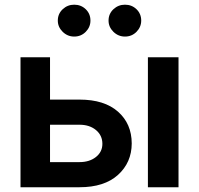

<svg xmlns="http://www.w3.org/2000/svg" viewBox="-20 -786 835 806"><path d="M190 -367.9H313.9Q418 -367.9 475.3 -317.3Q532.7 -266.7 533 -183.9Q532.7 -103.7 475.3 -51.8Q418 0 313.9 0H66.1V-545.5H190ZM190 -262.4V-105.5H313.9Q355.8 -105.5 382.8 -127Q409.8 -148.4 409.8 -182.2Q409.8 -217.7 382.8 -240.1Q355.8 -262.4 313.9 -262.4ZM600.9 0V-545.5H729.4V0ZM291.5 -632.5Q263.5 -632.5 243.1 -652.5Q222.7 -672.6 222.7 -699.6Q222.7 -728 243.1 -747.2Q263.5 -766.3 291.5 -766.3Q320.3 -766.3 340 -747.2Q359.7 -728 359.7 -699.6Q359.7 -672.6 340 -652.5Q320.3 -632.5 291.5 -632.5ZM504.6 -632.5Q476.6 -632.5 456.1 -652.5Q435.7 -672.6 435.7 -699.6Q435.7 -728 456.1 -747.2Q476.6 -766.3 504.6 -766.3Q533.4 -766.3 553.1 -747.2Q572.8 -728 572.8 -699.6Q572.8 -672.6 553.1 -652.5Q533.4 -632.5 504.6 -632.5Z"/></svg>

Font: Inter UI Semi Bold
Style: Regular
Weight: 600
Designer: Rasmus Andersson
Foundry: rsms
Version: 3.2;8d6f07862